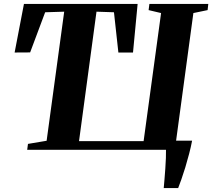

<svg xmlns="http://www.w3.org/2000/svg" viewBox="-20 -763 1081 978"><path d="M814 195Q815.5 177.5 817.8 151.5Q820 125.5 822 96.8Q824 68 825 42.2Q826 16.5 825.5 0H118.5L122.5 -30L217.5 -46L307 -703.5L210 -700.5L133.5 -496L54.5 -495.5L102 -743H681L657.5 -495.5H583L560.5 -700.5L471.5 -703.5L382.5 -44H711.5L800.5 -696.5L737 -711.5L741 -743H1041L1037.5 -711.5L965 -696.5L877 -46.5H958.5Q952.5 -14.5 943.2 21Q934 56.5 923.8 90Q913.5 123.5 903.8 151Q894 178.5 887.5 195Z"/></svg>

Font: Merriweather 96pt ExtraBold
Style: Italic
Weight: 800
Italic angle: -7.8°
Version: Version 2.101